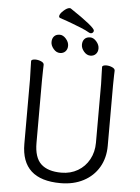

<svg xmlns="http://www.w3.org/2000/svg" viewBox="-66 -1083 842 1151"><g transform="rotate(5 355.0 -507.0)"><path d="M531 -658 530 -697Q530 -703 537 -706Q544 -709 555 -709Q573 -709 590 -701.5Q607 -694 607 -682Q607 -666 606 -654L605 -594V-230Q605 -156 572 -100Q539 -44 479.5 -13Q420 18 342 18Q106 18 106 -198V-586Q106 -613 104 -655L103 -695Q103 -701 110 -704Q117 -707 128 -707Q146 -707 163 -699.5Q180 -692 180 -680Q180 -662 179 -649L178 -584V-210Q178 -122 219 -83.5Q260 -45 342 -45Q397 -45 440.5 -70.5Q484 -96 508.5 -141Q533 -186 533 -242V-595ZM398 -820Q398 -842 410 -855Q422 -868 444 -868Q464 -868 481.5 -848Q499 -828 499 -806Q499 -785 486.5 -772Q474 -759 454 -759Q432 -759 415 -779Q398 -799 398 -820ZM261 -868Q281 -868 298.5 -848Q316 -828 316 -806Q316 -785 303.5 -772Q291 -759 271 -759Q249 -759 232 -779Q215 -799 215 -820Q215 -842 227 -855Q239 -868 261 -868ZM445 -893Q440 -893 434 -896Q414 -908 383 -920.5Q352 -933 330.5 -941Q309 -949 298 -953L254 -968Q247 -971 247 -978Q247 -992 269 -1012Q291 -1032 306 -1032Q310 -1032 312 -1031Q462 -931 462 -910Q462 -903 457 -898Q452 -893 445 -893Z"/></g></svg>

Font: Iansui 0.93
Style: Regular
Weight: 400
Designer: But Ko / Fontworks Inc.
Foundry: zi-hi.com / Fontworks Inc.
Version: Version 0.931